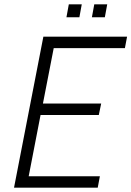

<svg xmlns="http://www.w3.org/2000/svg" viewBox="-20 -870 609 890"><path d="M45 0H433L443 -53H113L168 -337H438L449 -390H179L229 -647H559L569 -700H181ZM406 -790H466L477 -850H417ZM288 -790H348L359 -850H299Z"/></svg>

Font: Uncut Sans Light Italic
Style: Regular
Weight: 300
Italic angle: -11°
Designer: Kasper Nordkvist
Foundry: UNCUT.wtf
Version: Version 1.304;Glyphs 3.2 (3246)